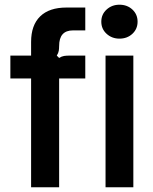

<svg xmlns="http://www.w3.org/2000/svg" viewBox="-20 -795 650 815"><path d="M112 0V-462H24V-559H112V-617Q112 -688 150.5 -725.5Q189 -763 262 -763H342V-666H290Q231 -666 231 -600Q231 -589 229.5 -579.5Q228 -570 221 -559L231 -549Q242 -556 252 -557.5Q262 -559 275 -559H342V-462H231V0ZM546 0H428V-559H546ZM410 -703Q410 -734 432.5 -754.5Q455 -775 487 -775Q520 -775 542 -754.5Q564 -734 564 -703Q564 -672 542 -651.5Q520 -631 487 -631Q455 -631 432.5 -651.5Q410 -672 410 -703Z"/></svg>

Font: Open Sauce Sans SemiBold
Style: Regular
Weight: 600
Designer: Alfredo Marco Pradil
Foundry: Creative Sauce Fz LLC
Version: Version 1.477